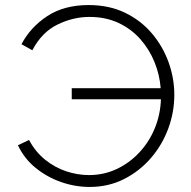

<svg xmlns="http://www.w3.org/2000/svg" viewBox="-20 -734 755 760"><path d="M335 6Q277 6 221.5 -13.5Q166 -33 121 -69.5Q76 -106 51 -159L95 -180Q120 -133 158.5 -102Q197 -71 242 -56Q287 -41 332 -41Q391 -41 442 -65Q493 -89 532 -131Q571 -173 593 -227Q615 -281 617 -341H264V-385H616Q612 -438 591.5 -488.5Q571 -539 535 -579.5Q499 -620 448.5 -643.5Q398 -667 334 -667Q269 -667 207 -636.5Q145 -606 108 -535L65 -559Q101 -627 167.5 -670.5Q234 -714 331 -714Q412 -714 475 -683.5Q538 -653 581.5 -601.5Q625 -550 647.5 -487Q670 -424 670 -359Q670 -290 646 -225Q622 -160 577 -108Q532 -56 470.5 -25Q409 6 335 6Z"/></svg>

Font: Raleway Light
Style: Regular
Weight: 300
Designer: Matt McInerney, Pablo Impallari, Rodrigo Fuenzalida
Foundry: Matt McInerney, Pablo Impallari, Rodrigo Fuenzalida
Version: Version 4.026